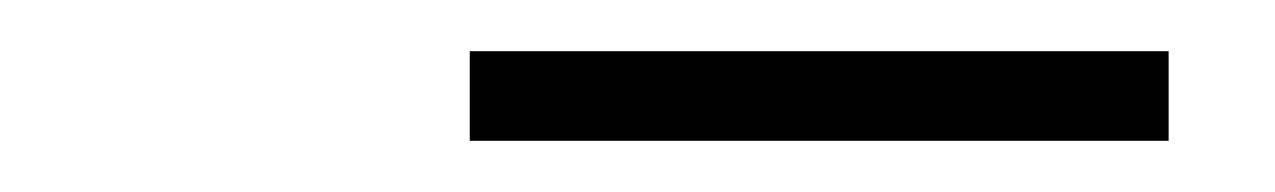

<svg xmlns="http://www.w3.org/2000/svg" viewBox="-20 -749 498 75"><path d="M163.5 -694V-729H436.5V-694Z"/></svg>

Font: Encode Sans Semi Condensed ExtraLight
Style: Regular
Weight: 200
Width: 4
Designer: Multiple Designers
Foundry: Impallari Type
Version: Version 3.000; ttfautohint (v1.8.3) -l 8 -r 50 -G 200 -x 14 